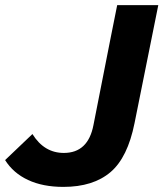

<svg xmlns="http://www.w3.org/2000/svg" viewBox="-69 -720 640 752"><path d="M-49 -93 58 -195Q104 -121 181 -121Q276 -121 297 -230L364 -570L390 -700H551L458 -238Q431 -103 364 -46Q296 12 179 12Q99 12 41 -15Q-17 -42 -49 -93Z"/></svg>

Font: Idrija
Style: Bold Italic
Weight: 700
Italic angle: -11.3°
Designer: Julieta Ulanovsky
Foundry: Julieta Ulanovsky
Version: Version 7.200